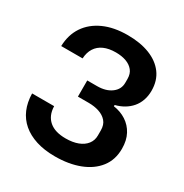

<svg xmlns="http://www.w3.org/2000/svg" viewBox="-173 -874 974 1019"><g transform="rotate(30 314.0 -364.5)"><path d="M304 11Q239 11 189 -5Q139 -21 104.5 -50.5Q70 -80 52 -122Q34 -164 33 -218H168Q169 -188 178.5 -166.5Q188 -145 205.5 -130Q223 -115 248 -107.5Q273 -100 306 -100Q349 -100 380.5 -112Q412 -124 429.5 -146.5Q447 -169 447 -199V-230Q447 -265 429 -285.5Q411 -306 382 -315.5Q353 -325 318 -325H252V-424H312Q366 -424 399.5 -449Q433 -474 433 -514V-538Q433 -569 417 -589Q401 -609 373.5 -619Q346 -629 310 -629Q267 -629 237 -615.5Q207 -602 190.5 -576Q174 -550 172 -513H41Q43 -583 77 -633.5Q111 -684 172.5 -712Q234 -740 319 -740Q396 -740 453.5 -717.5Q511 -695 543 -652Q575 -609 575 -547Q575 -515 565.5 -488Q556 -461 538.5 -440.5Q521 -420 496.5 -405.5Q472 -391 443 -384V-376Q486 -370 520 -348Q554 -326 573.5 -289.5Q593 -253 593 -202Q593 -134 556 -86.5Q519 -39 454 -14Q389 11 304 11Z"/></g></svg>

Font: Hubot Sans Condensed ExtraLight SemiBold
Style: Regular
Weight: 600
Version: Version 2.000